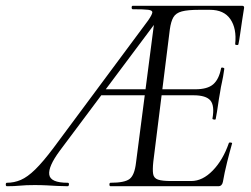

<svg xmlns="http://www.w3.org/2000/svg" viewBox="-80 -645 869 665"><path d="M-56 0Q-60 0 -60 -6Q-60 -12 -56 -12Q-31 -12 -7.9 -21.9Q15.2 -31.8 42 -58Q68.8 -84.2 105.2 -132.6L433.4 -574.6Q446.4 -593.6 447.5 -601.4Q448.6 -609.2 433.3 -611.1Q418 -613 380 -613Q376 -613 376 -619Q376 -625 380 -625H758.4Q767.2 -625 765.2 -616Q762.2 -597.8 758.6 -574.2Q755 -550.6 751.9 -528.2Q748.8 -505.8 745.8 -491.6Q744.8 -488.4 739.3 -489.1Q733.8 -489.8 734.6 -492.6Q740.2 -546 718 -578.5Q695.8 -611 647.2 -611H609.2Q570.6 -611 549.9 -605.5Q529.2 -600 520.6 -585.4Q512 -570.8 508.2 -543L451 -85Q448 -57 450.4 -42.5Q452.8 -28 467.1 -23Q481.4 -18 512.6 -18H582.4Q621.6 -18 657 -54.5Q692.4 -91 712.6 -149.4Q713.8 -152.4 719.6 -151.3Q725.4 -150.2 723.6 -147.4Q716 -120.8 706.7 -83.7Q697.4 -46.6 692 -15Q689 0 676 0H303Q299 0 299 -6Q299 -12 303 -12Q351.2 -12 368.6 -25Q386 -38 391 -81L460 -613L485.4 -602L127.2 -123Q86.6 -68.2 90.6 -40.1Q94.6 -12 154.4 -12Q159.4 -12 158.8 -6Q158.2 0 154.4 0Q136.4 0 118.6 -1Q100.8 -2 81.9 -3Q63 -4 40 -4Q9 -4 -10.5 -2Q-30 0 -56 0ZM263.8 -315 282 -335.8H467L469.8 -315ZM667 -232.4Q666 -230 660.8 -230.9Q655.6 -231.8 655.8 -234.2Q663.8 -279 648.7 -297Q633.6 -315 589.8 -315H456.8L460 -335.8H596.8Q638.4 -335.8 658.3 -352.9Q678.2 -370 685.6 -407.8Q685.8 -412 691.8 -410.7Q697.8 -409.4 696.8 -406Q692.6 -376.4 688.7 -359.9Q684.8 -343.4 682.2 -325Q678 -302.4 675 -280.3Q672 -258.2 667 -232.4Z"/></svg>

Font: Cormorant Garamond Light
Style: Italic
Weight: 300
Italic angle: -10°
Designer: Christian Thalmann (Catharsis Fonts)
Foundry: Catharsis Fonts
Version: Version 4.001